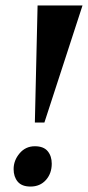

<svg xmlns="http://www.w3.org/2000/svg" viewBox="-20 -680 323 705"><path d="M108 -230 118 -660H283L143 -230ZM92 5Q60 5 45 -13Q30 -31 30 -59Q30 -91 52 -117Q74 -143 108 -143Q140 -143 155 -125Q170 -107 170 -79Q170 -43 148.5 -19Q127 5 92 5Z"/></svg>

Font: Spectral ExtraBold
Style: Italic
Weight: 800
Italic angle: -10°
Designer: Jean-Baptiste Levee
Foundry: Production Type
Version: Version 2.001